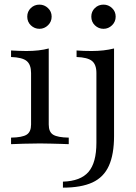

<svg xmlns="http://www.w3.org/2000/svg" viewBox="-20 -639 605 851"><path d="M29 0V-29Q79 -29.8 98.4 -42.3Q117.7 -54.8 117.7 -87.1V-315.3Q117.7 -352.4 98.4 -368.5Q79 -384.7 29 -386.3V-415.3Q45.2 -414.5 62.1 -413.7Q79 -412.9 96.8 -412.9Q125 -412.9 150 -415.7Q175 -418.5 196 -424.2V-87.1Q196 -54 215.7 -41.9Q235.5 -29.8 284.7 -29V0Q272.6 -0.8 251.6 -1.2Q230.6 -1.6 206 -2.4Q181.5 -3.2 157.3 -3.2Q121 -3.2 84.3 -2Q47.6 -0.8 29 0ZM154.8 -511.3Q133.1 -511.3 116.9 -526.6Q100.8 -541.9 100.8 -565.3Q100.8 -587.9 116.5 -603.2Q132.3 -618.5 154.8 -618.5Q176.6 -618.5 192.7 -603.2Q208.9 -587.9 208.9 -565.3Q208.9 -542.7 192.7 -527Q176.6 -511.3 154.8 -511.3ZM258.9 192.7V166.1Q337.1 163.7 372.2 123Q407.3 82.3 407.3 -6.5V-315.3Q407.3 -353.2 387.5 -369Q367.7 -384.7 319.4 -386.3V-415.3Q349.2 -412.9 386.3 -412.9Q441.1 -412.9 485.5 -424.2V-36.3Q485.5 45.2 462.5 96Q439.5 146.8 389.5 169.8Q339.5 192.7 258.9 192.7ZM438.7 -511.3Q416.9 -511.3 400.8 -526.6Q384.7 -541.9 384.7 -565.3Q384.7 -587.9 400.4 -603.2Q416.1 -618.5 438.7 -618.5Q460.5 -618.5 476.6 -603.2Q492.7 -587.9 492.7 -565.3Q492.7 -542.7 476.6 -527Q460.5 -511.3 438.7 -511.3Z"/></svg>

Font: Playfair
Style: Regular
Weight: 400
Designer: Claus Eggers Sørensen
Foundry: Claus Eggers Sørensen
Version: Version 2.001;gftools[0.9.30]